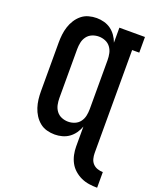

<svg xmlns="http://www.w3.org/2000/svg" viewBox="-173 -842 945 1164"><g transform="rotate(20 300.0 -260.0)"><path d="M599 223Q572 223 545.5 219Q519 215 495 204Q471 193 450.5 175Q430 157 417.5 133.5Q405 110 399.5 83.5Q394 57 394 31V-97Q386 -74 371.5 -53.5Q357 -33 337.5 -19Q318 -5 294 1.5Q270 8 246 8Q220 8 194.5 1Q169 -6 149 -22.5Q129 -39 115 -61Q101 -83 93 -108Q85 -133 82 -158.5Q79 -184 79 -210V-525Q79 -551 82 -576.5Q85 -602 93 -627Q101 -652 115 -674Q129 -696 149 -712.5Q169 -729 194.5 -736Q220 -743 246 -743Q270 -743 294 -736.5Q318 -730 337.5 -716Q357 -702 371.5 -681.5Q386 -661 394 -638V-735H559V-634H513V31Q513 48 517.5 66Q522 84 534 97Q546 110 563.5 116Q581 122 599 122ZM296 -93Q318 -93 338.5 -101.5Q359 -110 372 -127.5Q385 -145 389.5 -166.5Q394 -188 394 -210V-525Q394 -547 389.5 -568.5Q385 -590 372 -607.5Q359 -625 338.5 -633.5Q318 -642 296 -642Q274 -642 253.5 -633.5Q233 -625 220 -607.5Q207 -590 202.5 -568.5Q198 -547 198 -525V-210Q198 -188 202.5 -166.5Q207 -145 220 -127.5Q233 -110 253.5 -101.5Q274 -93 296 -93Z"/></g></svg>

Font: Iosevka HT Extended
Style: Bold
Weight: 700
Width: 7
Monospace: yes
Designer: Belleve Invis
Foundry: Belleve Invis
Version: Version 32.3.0; ttfautohint (v1.8.4)